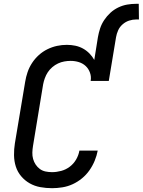

<svg xmlns="http://www.w3.org/2000/svg" viewBox="-20 -978 748 1006"><path d="M253 8Q221 8 191 2.5Q161 -3 135.5 -17.5Q110 -32 91 -54.5Q72 -77 63 -105Q54 -133 53.5 -164.5Q53 -196 58 -227L112 -550Q116 -575 124.5 -600Q133 -625 148 -648Q163 -671 183.5 -689.5Q204 -708 228.5 -720Q253 -732 278.5 -737.5Q304 -743 330 -743Q353 -743 374.5 -738.5Q396 -734 415 -723.5Q434 -713 449 -697.5Q464 -682 474 -664L493 -783Q497 -806 504.5 -829Q512 -852 526 -873Q540 -894 558.5 -911Q577 -928 600 -939Q623 -950 646.5 -954Q670 -958 693 -958H707L708 -876H694Q675 -876 656.5 -870Q638 -864 622.5 -850.5Q607 -837 599 -819Q591 -801 588 -783L550 -554H455Q459 -576 451.5 -597Q444 -618 429 -632Q414 -646 393.5 -652.5Q373 -659 350 -659Q334 -659 317 -656Q300 -653 284 -645.5Q268 -638 254 -626Q240 -614 230.5 -599.5Q221 -585 215 -568.5Q209 -552 206 -536L153 -214Q150 -196 149.5 -178.5Q149 -161 153.5 -145Q158 -129 167 -115.5Q176 -102 189 -92.5Q202 -83 218.5 -79.5Q235 -76 253 -76Q276 -76 300.5 -82.5Q325 -89 345.5 -104.5Q366 -120 379 -142.5Q392 -165 396 -189H492Q487 -162 476 -135.5Q465 -109 448.5 -85.5Q432 -62 409.5 -43.5Q387 -25 361 -13Q335 -1 307 3.5Q279 8 253 8Z"/></svg>

Font: Iosevka Custom Medium Oblique
Style: Regular
Weight: 500
Italic angle: -9°
Designer: Belleve Invis
Foundry: Belleve Invis
Version: Version 27.0.1